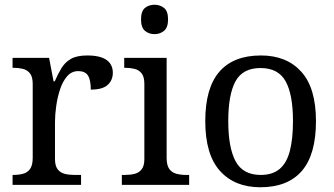

<svg xmlns="http://www.w3.org/2000/svg" viewBox="-20 -780 1408 810"><path d="M33 0V-42H36Q59 -42 77.5 -47Q96 -52 107 -67.5Q118 -83 118 -114V-426Q118 -456 106.5 -470.5Q95 -485 76.5 -489.5Q58 -494 36 -494H33V-536H187L206 -437H211Q224 -467 239 -492Q254 -517 279 -531.5Q304 -546 348 -546Q403 -546 429.5 -527Q456 -508 456 -473Q456 -442 434.5 -422Q413 -402 363 -402Q363 -443 351 -461.5Q339 -480 310 -480Q282 -480 263 -458Q244 -436 233 -402Q222 -368 217 -331.5Q212 -295 212 -266V-109Q212 -80 223.5 -65.5Q235 -51 253.5 -46.5Q272 -42 294 -42H322V0Z M494 0V-42H507Q529 -42 547.5 -46.5Q566 -51 577.5 -65.5Q589 -80 589 -109V-426Q589 -456 577.5 -470.5Q566 -485 547.5 -489.5Q529 -494 507 -494H504V-536H683V-114Q683 -83 694 -67.5Q705 -52 724 -47Q743 -42 765 -42H778V0ZM632 -636Q608 -636 591.5 -650Q575 -664 575 -698Q575 -733 591.5 -746.5Q608 -760 632 -760Q655 -760 672 -746.5Q689 -733 689 -698Q689 -664 672 -650Q655 -636 632 -636Z M1078 10Q970 10 908 -59Q846 -128 846 -269Q846 -409 905.5 -477.5Q965 -546 1081 -546Q1189 -546 1251 -477.5Q1313 -409 1313 -269Q1313 -128 1253.5 -59Q1194 10 1078 10ZM1080 -42Q1130 -42 1160 -67.5Q1190 -93 1203 -144Q1216 -195 1216 -269Q1216 -381 1185 -437Q1154 -493 1079 -493Q1004 -493 973.5 -437Q943 -381 943 -269Q943 -157 974 -99.5Q1005 -42 1080 -42Z"/></svg>

Font: Noto Serif Gurmukhi
Style: Regular
Weight: 400
Designer: Vaibhav Singh and the Monotype Design Team
Foundry: Monotype Imaging Inc.
Version: Version 2.003